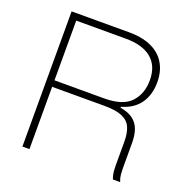

<svg xmlns="http://www.w3.org/2000/svg" viewBox="-129 -851 952 973"><g transform="rotate(20 346.5 -364.5)"><path d="M94 0V-729H404Q447 -729 481.5 -721Q516 -713 543 -697Q570 -681 588 -658Q606 -635 615.5 -605.5Q625 -576 625 -540Q625 -472 592.5 -425.5Q560 -379 494 -360V-355Q537 -348 562.5 -329Q588 -310 599 -279.5Q610 -249 610 -207V-73Q610 -56 611.5 -38Q613 -20 621 0H582Q575 -17 573 -35Q571 -53 571 -77V-200Q571 -246 558 -276Q545 -306 511 -321Q477 -336 414 -336H123V-371H400Q500 -371 543 -417Q586 -463 586 -536Q586 -577 573 -606.5Q560 -636 535 -655.5Q510 -675 476 -684Q442 -693 400 -693H132V0Z"/></g></svg>

Font: Mona Sans ExtraLight
Style: Regular
Weight: 200
Designer: Deni Anggara
Foundry: GitHub
Version: Version 2.000